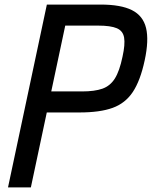

<svg xmlns="http://www.w3.org/2000/svg" viewBox="-20 -820 664 840"><path d="M15 0 185 -800H420Q509 -800 557.5 -775.5Q606 -751 619 -697.5Q632 -644 613 -556Q594 -467 561 -417.5Q528 -368 472.5 -348Q417 -328 328 -328H113L133 -420H339Q394 -420 428 -432Q462 -444 482.5 -476.5Q503 -509 516 -572Q528 -626 523 -655.5Q518 -685 491 -696.5Q464 -708 409 -708H171L285 -800L115 0Z"/></svg>

Font: Victor Mono Thin
Style: Italic
Weight: 100
Italic angle: -12°
Monospace: yes
Designer: Rune Bjørnerås
Version: Version 1.561;gftools[0.9.30]